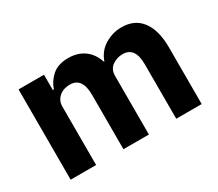

<svg xmlns="http://www.w3.org/2000/svg" viewBox="-102 -752 1097 967"><g transform="rotate(-30 447.0 -268.5)"><path d="M69 0V-525H217V-436H223Q237 -478 271 -507.5Q305 -537 364 -537Q418 -537 456 -510Q494 -483 511 -431H514Q521 -453 535.5 -472.5Q550 -492 571 -506Q592 -520 618 -528.5Q644 -537 674 -537Q750 -537 790.5 -483Q831 -429 831 -329V0H683V-317Q683 -417 611 -417Q578 -417 551 -398Q524 -379 524 -340V0H376V-317Q376 -417 304 -417Q288 -417 272.5 -412.5Q257 -408 244.5 -398Q232 -388 224.5 -373.5Q217 -359 217 -340V0Z"/></g></svg>

Font: IBM Plex Sans Thai
Style: Bold
Weight: 700
Designer: Mike Abbink, Paul van der Laan, Pieter van Rosmalen, Ben Mitchell, Mark Frömberg
Foundry: Bold Monday
Version: Version 1.2